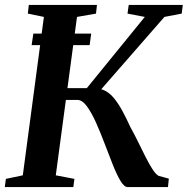

<svg xmlns="http://www.w3.org/2000/svg" viewBox="-22 -763 766 783"><path d="M107 -579 114 -626H350L343.5 -579ZM498.5 0Q484.5 0 469.2 -25.5Q454 -51 437.8 -91.8Q421.5 -132.5 404.5 -177.8Q387.5 -223 369.2 -263.8Q351 -304.5 332 -330Q313 -355.5 293.5 -355.5H205.5L212 -403.5H332L568.5 -694L498 -707.5L503 -743H723.5L719 -707.5L648.5 -694L355.5 -358.5L363.5 -402Q387.5 -403 407 -392.8Q426.5 -382.5 443.5 -361.8Q460.5 -341 476.8 -311.2Q493 -281.5 510 -244Q525.5 -216.5 541 -184.8Q556.5 -153 571.2 -123.8Q586 -94.5 599.5 -73.5Q613 -52.5 624.5 -46L666.5 -34.5L663 0ZM-2.5 0 2 -33.5 71 -48 157 -694 91.5 -707.5 95.5 -743H373.5L369.5 -707.5L292 -694L205.5 -48L281.5 -33.5L277 0Z"/></svg>

Font: Merriweather 72pt SemiBold
Style: Italic
Weight: 600
Italic angle: -7.8°
Version: Version 2.101